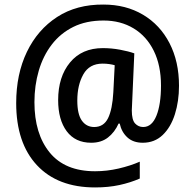

<svg xmlns="http://www.w3.org/2000/svg" viewBox="-20 -737 855 842"><path d="M765 -361Q765 -293 747 -236Q729 -179 693.5 -145Q658 -111 606 -111Q564 -111 538.5 -134.5Q513 -158 505 -195H500Q483 -157 453.5 -134Q424 -111 380 -111Q310 -111 272.5 -161.5Q235 -212 235 -298Q235 -400 287 -463Q339 -526 431 -526Q469 -526 506.5 -519Q544 -512 569 -503L560 -298Q558 -266 558 -253Q558 -211 572.5 -195.5Q587 -180 608 -180Q646 -180 666 -229.5Q686 -279 686 -362Q686 -450 654.5 -514Q623 -578 566 -612.5Q509 -647 434 -647Q358 -647 301.5 -619Q245 -591 207 -541.5Q169 -492 150 -427Q131 -362 131 -289Q131 -150 198 -68Q265 14 397 14Q449 14 500.5 2Q552 -10 593 -28V46Q552 64 503.5 74.5Q455 85 397 85Q233 85 142 -12.5Q51 -110 51 -285Q51 -412 98 -509.5Q145 -607 230.5 -662.5Q316 -718 434 -717Q532 -717 607 -672.5Q682 -628 723.5 -547.5Q765 -467 765 -361ZM319 -296Q319 -236 339 -208Q359 -180 393 -180Q435 -180 454 -219Q473 -258 477 -333L483 -451Q473 -454 459 -456Q445 -458 430 -458Q372 -458 345.5 -411Q319 -364 319 -296Z"/></svg>

Font: Noto Sans Georgian SemiCondensed Medium
Style: Regular
Weight: 500
Width: 4
Designer: Monotype Design Team, Akaki Razmadze
Foundry: Google LLC
Version: Version 2.005; ttfautohint (v1.8.4.7-5d5b)